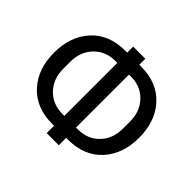

<svg xmlns="http://www.w3.org/2000/svg" viewBox="-174 -947 1199 1199"><g transform="rotate(45 425.5 -348.0)"><path d="M372 34V-31H356Q213 -31 131 -120.5Q49 -210 49 -354Q49 -498 131 -587.5Q213 -677 356 -677H372V-730H479V-677H494Q637 -677 719 -587.5Q801 -498 801 -354Q801 -210 719 -120.5Q637 -31 494 -31H479V34ZM357 -120H374V-588H357Q271 -588 216 -531Q161 -474 161 -385V-323Q161 -234 216 -177Q271 -120 357 -120ZM477 -120H493Q580 -120 634.5 -177Q689 -234 689 -323V-385Q689 -474 634.5 -531Q580 -588 493 -588H477Z"/></g></svg>

Font: Anuphan Medium
Style: Regular
Weight: 500
Designer: Mike Abbink, Paul van der Laan, Pieter van Rosmalen, Mint Tantisuwanna
Foundry: Bold Monday; Cadson Demak
Version: Version 3.002;hotconv 1.0.109;makeotfexe 2.5.65596